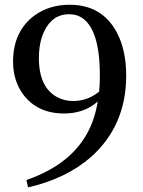

<svg xmlns="http://www.w3.org/2000/svg" viewBox="-20 -773 603 812"><path d="M290 -345.7Q352.5 -346.7 399.4 -385.7Q402.3 -419.9 402.3 -453.1Q402.3 -673.8 305.7 -708Q289.1 -712.9 272.5 -712.9Q201.2 -712.9 167 -640.6Q144.5 -593.8 144.5 -527.3Q144.5 -402.3 223.6 -361.3Q253.9 -345.7 290 -345.7ZM98.6 19.5 91.8 -11.7Q306.6 -85.9 371.1 -257.8Q385.7 -297.9 393.6 -343.8Q335.9 -293 251 -293Q139.6 -293 79.1 -372.1Q35.2 -430.7 35.2 -513.7Q36.1 -642.6 127.9 -709Q190.4 -752.9 274.4 -752.9Q412.1 -752.9 474.6 -634.8Q513.7 -560.5 513.7 -453.1Q513.7 -242.2 365.2 -109.4Q260.7 -17.6 98.6 19.5Z"/></svg>

Font: GenYoMin JP SemiBold
Style: Regular
Weight: 600
Version: Version 1.001;PS 1;hotconv 16.6.51;makeotf.lib2.5.65220 DEVE